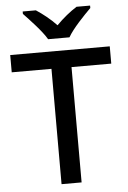

<svg xmlns="http://www.w3.org/2000/svg" viewBox="-62 -985 686 1030"><g transform="rotate(-5 281.5 -470.5)"><path d="M223 -781H338C363 -826 426 -891 463 -928V-941H390C355 -919 315 -887 280 -851C246 -887 206 -918 171 -941H100V-928C136 -890 197 -826 223 -781ZM335 0V-621H549V-714H13V-621H227V0Z"/></g></svg>

Font: Noto Sans Devanagari UI Medium
Style: Regular
Weight: 500
Designer: Jelle Bosma - Monotype Design Team
Foundry: Monotype Imaging Inc.
Version: Version 2.004